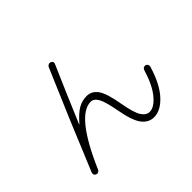

<svg xmlns="http://www.w3.org/2000/svg" viewBox="-151 -1024 1302 1302"><g transform="rotate(-45 500.0 -373.0)"><path d="M112.3 -26.4Q260.7 -388.7 412.1 -738.3Q416 -747.1 425.3 -751.5Q434.6 -755.9 444.3 -752Q465.8 -743.2 456.1 -721.7Q373 -532.2 283.2 -318.4V-317.4H285.2Q335 -375 373 -396.5Q411.1 -418 454.1 -418Q503.9 -418 534.2 -374Q564.5 -330.1 584 -213.9Q601.6 -114.3 625 -76.7Q648.4 -39.1 681.6 -39.1Q726.6 -39.1 774.9 -98.1Q823.2 -157.2 856.4 -267.6Q859.4 -276.4 867.7 -280.8Q876 -285.2 884.8 -283.2Q894.5 -280.3 899.4 -271.5Q904.3 -262.7 901.4 -253.9Q863.3 -125 802.2 -58.6Q741.2 7.8 677.7 7.8Q625 7.8 590.3 -38.6Q555.7 -85 535.2 -201.2Q516.6 -300.8 496.6 -335.9Q476.6 -371.1 446.3 -371.1Q312.5 -371.1 156.2 -8.8Q152.3 0 143.1 3.9Q133.8 7.8 125 3.9Q116.2 0 112.3 -8.3Q108.4 -16.6 112.3 -26.4Z"/></g></svg>

Font: Rounded-X Mgen+ 2m light
Style: Regular
Weight: 200
Designer: [Source Han Sans]
Ryoko NISHIZUKA  (kana & ideographs); Paul D. Hunt (Latin, Greek & Cyrillic); Wenlong ZHANG  (bopomofo
Version: Version 1.059.20150602